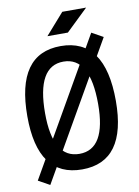

<svg xmlns="http://www.w3.org/2000/svg" viewBox="-102 -961 790 1093"><g transform="rotate(-10 293.0 -414.5)"><path d="M98.1 65.4 32.2 28.8 478 -748 543.9 -711.4ZM293 9.8Q37.1 9.8 37.1 -341.8Q37.1 -703.1 293 -703.1Q548.8 -703.1 548.8 -341.8Q548.8 9.8 293 9.8ZM293 -80.1Q446.3 -80.1 446.3 -341.8Q446.3 -613.3 293 -613.3Q139.6 -613.3 139.6 -341.8Q139.6 -80.1 293 -80.1ZM229 -771.5 336.4 -893.6H474.1L347.2 -771.5Z"/></g></svg>

Font: Cascadia Code PL
Style: Regular
Weight: 400
Monospace: yes
Designer: Aaron Bell
Foundry: Saja Typeworks
Version: Version 2102.003